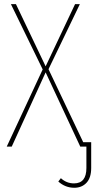

<svg xmlns="http://www.w3.org/2000/svg" viewBox="-20 -701 456 918"><path d="M377.9 -21H416V102.1Q416 148.9 393.6 172.9Q371.1 196.8 335 196.8Q292.5 196.8 258.8 167L271 150.9Q297.9 175.8 334 175.8Q393.1 175.8 393.1 102.1V0H363.8L198.2 -355L36.1 0H12.2L184.1 -369.1L32.2 -681.2H56.2L198.2 -383.8L338.9 -681.2H361.8L211.9 -370.1Z"/></svg>

Font: Fira Sans Compressed Thin
Style: Regular
Weight: 100
Width: 1
Designer: Carrois Corporate & Edenspiekermann AG
Foundry: Carrois Corporate GbR & Edenspiekermann AG
Version: Version 4.203;PS 004.203;hotconv 1.0.88;makeotf.lib2.5.64775